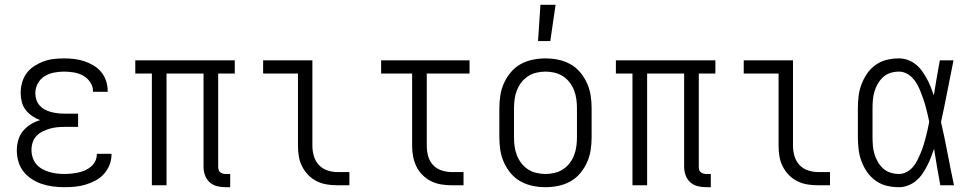

<svg xmlns="http://www.w3.org/2000/svg" viewBox="-20 -771 4040 799"><path d="M247 8Q224 8 200.5 5Q177 2 154.5 -5.5Q132 -13 112 -26Q92 -39 77.5 -57.5Q63 -76 56.5 -99Q50 -122 50 -146Q50 -167 56 -188Q62 -209 75.5 -225.5Q89 -242 107.5 -253.5Q126 -265 147 -271Q129 -278 113.5 -288.5Q98 -299 86.5 -314Q75 -329 70.5 -347.5Q66 -366 66 -384Q66 -406 72 -427.5Q78 -449 91 -466.5Q104 -484 122.5 -496Q141 -508 161.5 -515.5Q182 -523 203.5 -525.5Q225 -528 247 -528Q268 -528 289 -525.5Q310 -523 330 -516.5Q350 -510 368.5 -499Q387 -488 400.5 -472Q414 -456 421 -435.5Q428 -415 428 -394V-389H367V-392Q367 -412 355 -429.5Q343 -447 325.5 -456.5Q308 -466 287.5 -469.5Q267 -473 247 -473Q226 -473 205 -469Q184 -465 166 -454Q148 -443 137.5 -424Q127 -405 127 -383Q127 -369 131.5 -355.5Q136 -342 145.5 -331.5Q155 -321 167.5 -314.5Q180 -308 194 -304.5Q208 -301 222 -299.5Q236 -298 250 -298H305V-243H250Q234 -243 218 -241.5Q202 -240 187 -235.5Q172 -231 157.5 -224Q143 -217 132 -205.5Q121 -194 116 -178.5Q111 -163 111 -147Q111 -131 116 -115.5Q121 -100 131 -88Q141 -76 155 -68Q169 -60 184.5 -55.5Q200 -51 215.5 -49Q231 -47 247 -47Q262 -47 276.5 -48.5Q291 -50 305.5 -53Q320 -56 333.5 -62Q347 -68 358.5 -77.5Q370 -87 376.5 -100.5Q383 -114 383 -129V-131H444V-128Q444 -105 435.5 -84Q427 -63 412 -46.5Q397 -30 377 -19.5Q357 -9 335.5 -2.5Q314 4 291.5 6Q269 8 247 8Z M938 8H918Q900 8 882.5 3.5Q865 -1 852 -13Q839 -25 833 -42Q827 -59 827 -77V-465H673V0H612V-465H543V-520H957V-465H888V-77Q888 -71 889.5 -65Q891 -59 895.5 -55Q900 -51 906 -49Q912 -47 918 -47H938Z M1434 0H1384Q1362 0 1340 -3.5Q1318 -7 1298 -17Q1278 -27 1262.5 -43Q1247 -59 1237 -79Q1227 -99 1223.5 -120.5Q1220 -142 1220 -165V-465H1075V-520H1280V-165Q1280 -143 1286 -122Q1292 -101 1306.5 -85Q1321 -69 1342 -62Q1363 -55 1384 -55H1434Z M1909 0H1860Q1838 0 1816 -3.5Q1794 -7 1774 -17Q1754 -27 1738 -43Q1722 -59 1712.5 -79Q1703 -99 1699 -120.5Q1695 -142 1695 -165V-465H1566V-520H1934V-465H1756V-165Q1756 -143 1761.5 -122Q1767 -101 1781.5 -85Q1796 -69 1817 -62Q1838 -55 1860 -55H1909Z M2250 8Q2223 8 2196.5 2.5Q2170 -3 2146.5 -16Q2123 -29 2105.5 -50Q2088 -71 2077 -95.5Q2066 -120 2062 -146.5Q2058 -173 2058 -200V-320Q2058 -347 2062 -373.5Q2066 -400 2077 -424.5Q2088 -449 2105.5 -470Q2123 -491 2146.5 -504Q2170 -517 2196.5 -522.5Q2223 -528 2250 -528Q2277 -528 2303.5 -522.5Q2330 -517 2353.5 -504Q2377 -491 2394.5 -470Q2412 -449 2423 -424.5Q2434 -400 2438 -373.5Q2442 -347 2442 -320V-200Q2442 -173 2438 -146.5Q2434 -120 2423 -95.5Q2412 -71 2394.5 -50Q2377 -29 2353.5 -16Q2330 -3 2303.5 2.5Q2277 8 2250 8ZM2250 -47Q2269 -47 2288 -51.5Q2307 -56 2323 -66.5Q2339 -77 2350.5 -92Q2362 -107 2369 -125Q2376 -143 2378.5 -162Q2381 -181 2381 -200V-320Q2381 -339 2378.5 -358Q2376 -377 2369 -395Q2362 -413 2350.5 -428Q2339 -443 2323 -453.5Q2307 -464 2288 -468.5Q2269 -473 2250 -473Q2231 -473 2212 -468.5Q2193 -464 2177 -453.5Q2161 -443 2149.5 -428Q2138 -413 2131 -395Q2124 -377 2121.5 -358Q2119 -339 2119 -320V-200Q2119 -181 2121.5 -162Q2124 -143 2131 -125Q2138 -107 2149.5 -92Q2161 -77 2177 -66.5Q2193 -56 2212 -51.5Q2231 -47 2250 -47ZM2219 -600 2229 -751H2292L2270 -600Z M2938 8H2918Q2900 8 2882.5 3.5Q2865 -1 2852 -13Q2839 -25 2833 -42Q2827 -59 2827 -77V-465H2673V0H2612V-465H2543V-520H2957V-465H2888V-77Q2888 -71 2889.5 -65Q2891 -59 2895.5 -55Q2900 -51 2906 -49Q2912 -47 2918 -47H2938Z M3434 0H3384Q3362 0 3340 -3.5Q3318 -7 3298 -17Q3278 -27 3262.5 -43Q3247 -59 3237 -79Q3227 -99 3223.5 -120.5Q3220 -142 3220 -165V-465H3075V-520H3280V-165Q3280 -143 3286 -122Q3292 -101 3306.5 -85Q3321 -69 3342 -62Q3363 -55 3384 -55H3434Z M3721 8Q3695 8 3670 2Q3645 -4 3624 -19Q3603 -34 3588.5 -55Q3574 -76 3565 -100Q3556 -124 3553 -149.5Q3550 -175 3550 -200V-320Q3550 -345 3553 -370.5Q3556 -396 3565 -420Q3574 -444 3588.5 -465Q3603 -486 3624 -501Q3645 -516 3670 -522Q3695 -528 3721 -528Q3740 -528 3758 -521.5Q3776 -515 3791 -503Q3806 -491 3817 -475.5Q3828 -460 3837 -443.5Q3846 -427 3853 -409.5Q3860 -392 3866 -374Q3872 -410 3878 -446.5Q3884 -483 3891 -520H3948Q3935 -456 3922.5 -391.5Q3910 -327 3896 -263Q3911 -198 3923.5 -132Q3936 -66 3950 0H3893Q3886 -38 3879.5 -76Q3873 -114 3867 -152Q3861 -134 3854 -116Q3847 -98 3838 -80.5Q3829 -63 3818 -47Q3807 -31 3792 -18.5Q3777 -6 3758.5 1Q3740 8 3721 8ZM3721 -47Q3737 -47 3752.5 -55Q3768 -63 3779 -76Q3790 -89 3797.5 -104Q3805 -119 3811.5 -134.5Q3818 -150 3823 -166Q3828 -182 3832 -198Q3836 -214 3840 -230.5Q3844 -247 3847 -264Q3844 -280 3840 -296Q3836 -312 3832 -327.5Q3828 -343 3822.5 -358.5Q3817 -374 3811 -389.5Q3805 -405 3797 -419.5Q3789 -434 3778 -446Q3767 -458 3752 -465.5Q3737 -473 3721 -473Q3703 -473 3685.5 -467.5Q3668 -462 3655 -450Q3642 -438 3633 -422.5Q3624 -407 3619 -390Q3614 -373 3612.5 -355.5Q3611 -338 3611 -320V-200Q3611 -182 3612.5 -164.5Q3614 -147 3619 -130Q3624 -113 3633 -97.5Q3642 -82 3655 -70Q3668 -58 3685.5 -52.5Q3703 -47 3721 -47Z"/></svg>

Font: Iosevka Fixed SS04 Light
Style: Regular
Weight: 300
Monospace: yes
Designer: Belleve Invis
Foundry: Belleve Invis
Version: Version 32.5.0